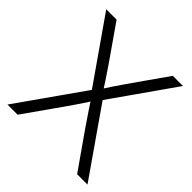

<svg xmlns="http://www.w3.org/2000/svg" viewBox="-193 -873 1018 1018"><g transform="rotate(45 316.0 -364.0)"><path d="M16.1 0 294.9 -396V-346.7L29.3 -727.5H106.9L232.4 -547.4Q249 -523.4 263.9 -501.2Q278.8 -479 293.7 -456.8Q308.6 -434.6 323.2 -411.1H310.1Q325.2 -434.6 339.8 -456.8Q354.5 -479 369.9 -501.2Q385.3 -523.4 401.9 -547.4L528.3 -727.5H604.5L338.9 -349.1V-398.4L616.2 0H538.6L395 -205.1Q379.9 -228 365.2 -249Q350.6 -270 336.7 -291.3Q322.8 -312.5 308.1 -335H324.2Q310.1 -313 295.9 -291.5Q281.7 -270 267.3 -249Q252.9 -228 236.8 -205.1L92.3 0Z"/></g></svg>

Font: Inter 28pt Light
Style: Regular
Weight: 300
Designer: Rasmus Andersson
Foundry: rsms
Version: Version 4.001;git-66647c0bb